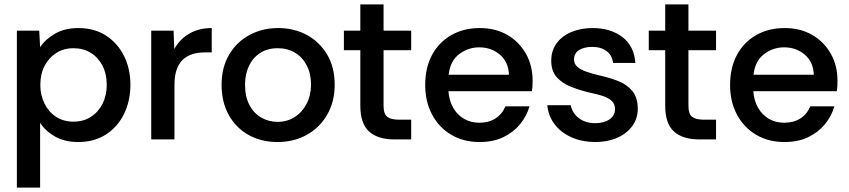

<svg xmlns="http://www.w3.org/2000/svg" viewBox="-20 -636 3873 876"><path d="M57 220V-496H159L163 -421Q189 -459 233 -483.5Q277 -508 337 -508Q411 -508 464 -473.5Q517 -439 546 -380.5Q575 -322 575 -249Q575 -176 546 -116.5Q517 -57 463.5 -22.5Q410 12 337 12Q275 12 230.5 -13.5Q186 -39 163 -76V220ZM315 -81Q361 -81 395 -103Q429 -125 448 -163Q467 -201 467 -249Q467 -299 447.5 -336.5Q428 -374 394 -395Q360 -416 315 -416Q271 -416 237 -394.5Q203 -373 183.5 -335.5Q164 -298 164 -248Q164 -202 183 -163.5Q202 -125 236 -103Q270 -81 315 -81Z M670 0V-496H772L775 -412Q800 -457 843.5 -482.5Q887 -508 946 -508V-397H917Q846 -397 811 -360.5Q776 -324 776 -249V0Z M1245 12Q1173 12 1115.5 -19.5Q1058 -51 1024.5 -110Q991 -169 991 -249Q991 -329 1025.5 -387Q1060 -445 1118.5 -476.5Q1177 -508 1249 -508Q1321 -508 1379 -477Q1437 -446 1472 -388Q1507 -330 1507 -249Q1507 -173 1473.5 -114Q1440 -55 1381 -21.5Q1322 12 1245 12ZM1246 -80Q1290 -80 1324.5 -102Q1359 -124 1379 -162.5Q1399 -201 1399 -250Q1399 -300 1379.5 -337.5Q1360 -375 1326 -395.5Q1292 -416 1247 -416Q1200 -416 1166.5 -394Q1133 -372 1115.5 -334.5Q1098 -297 1098 -249Q1098 -194 1118.5 -156Q1139 -118 1173 -99Q1207 -80 1246 -80Z M1778 0Q1704 0 1664 -36Q1624 -72 1624 -154V-407H1549V-496H1624V-616H1730V-496H1856V-407H1730V-154Q1730 -116 1747 -103Q1764 -90 1800 -90H1856V0Z M2168 12Q2095 12 2039 -21Q1983 -54 1951.5 -113Q1920 -172 1920 -248Q1920 -327 1951 -385Q1982 -443 2038.5 -475.5Q2095 -508 2169 -508Q2241 -508 2295 -476.5Q2349 -445 2379.5 -391Q2410 -337 2410 -268Q2410 -254 2409.5 -244Q2409 -234 2407 -220H2026Q2029 -178 2047 -145.5Q2065 -113 2096 -94.5Q2127 -76 2167 -76Q2210 -76 2240.5 -95.5Q2271 -115 2286 -151H2396Q2383 -106 2352.5 -69Q2322 -32 2276 -10Q2230 12 2168 12ZM2027 -295H2302Q2300 -353 2261 -386.5Q2222 -420 2166 -420Q2116 -420 2075 -389Q2034 -358 2027 -295Z M2696 12Q2638 12 2590 -8.5Q2542 -29 2512 -67Q2482 -105 2477 -156H2584Q2591 -120 2621 -97Q2651 -74 2696 -74Q2736 -74 2761 -91.5Q2786 -109 2786 -138Q2786 -163 2769.5 -177Q2753 -191 2727.5 -199Q2702 -207 2672 -213Q2626 -224 2585.5 -240Q2545 -256 2520 -284Q2495 -312 2495 -359Q2495 -405 2519.5 -438.5Q2544 -472 2587 -490Q2630 -508 2684 -508Q2765 -508 2819 -467.5Q2873 -427 2879 -349H2777Q2773 -384 2747.5 -403Q2722 -422 2682 -422Q2645 -422 2622 -407.5Q2599 -393 2599 -364Q2599 -344 2615 -330.5Q2631 -317 2656.5 -308.5Q2682 -300 2710 -293Q2761 -282 2801 -266Q2841 -250 2865 -221Q2889 -192 2890 -141Q2890 -95 2864.5 -60.5Q2839 -26 2795.5 -7Q2752 12 2696 12Z M3169 0Q3095 0 3055 -36Q3015 -72 3015 -154V-407H2940V-496H3015V-616H3121V-496H3247V-407H3121V-154Q3121 -116 3138 -103Q3155 -90 3191 -90H3247V0Z M3559 12Q3486 12 3430 -21Q3374 -54 3342.5 -113Q3311 -172 3311 -248Q3311 -327 3342 -385Q3373 -443 3429.5 -475.5Q3486 -508 3560 -508Q3632 -508 3686 -476.5Q3740 -445 3770.5 -391Q3801 -337 3801 -268Q3801 -254 3800.5 -244Q3800 -234 3798 -220H3417Q3420 -178 3438 -145.5Q3456 -113 3487 -94.5Q3518 -76 3558 -76Q3601 -76 3631.5 -95.5Q3662 -115 3677 -151H3787Q3774 -106 3743.5 -69Q3713 -32 3667 -10Q3621 12 3559 12ZM3418 -295H3693Q3691 -353 3652 -386.5Q3613 -420 3557 -420Q3507 -420 3466 -389Q3425 -358 3418 -295Z"/></svg>

Font: Rethink Sans Medium
Style: Regular
Weight: 500
Designer: The Rethink Sans project authors (Hans Thiessen). DM Sans designed by Colophon Foundry.
Foundry: Rethink Communications LLC
Version: Version 1.001